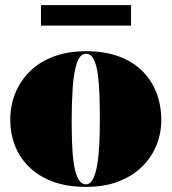

<svg xmlns="http://www.w3.org/2000/svg" viewBox="-20 -715 670 750"><path d="M316 -515Q388 -515 443 -495Q498 -475 535 -438.5Q572 -402 591 -353Q610 -304 610 -246Q610 -195 591.5 -148.5Q573 -102 536 -65Q499 -28 444 -6.5Q389 15 316 15Q240 15 184 -6.5Q128 -28 91.5 -65Q55 -102 37.5 -148.5Q20 -195 20 -246Q20 -304 40.5 -353Q61 -402 99 -438.5Q137 -475 192 -495Q247 -515 316 -515ZM316 -505Q292 -505 280 -468Q268 -431 264 -372Q260 -313 260 -246Q260 -200 261.5 -155Q263 -110 268.5 -74Q274 -38 285.5 -16.5Q297 5 316 5Q333 5 343.5 -16Q354 -37 360 -73Q366 -109 368 -154Q370 -199 370 -246Q370 -296 368.5 -342.5Q367 -389 362 -425.5Q357 -462 346 -483.5Q335 -505 316 -505ZM140 -615V-695H492V-615Z"/></svg>

Font: Kalnia
Style: Bold
Weight: 700
Designer: Frida Medrano
Foundry: Frida Medrano
Version: Version 1.105